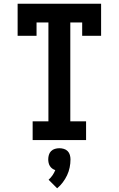

<svg xmlns="http://www.w3.org/2000/svg" viewBox="-20 -755 640 1035"><path d="M156 0V-101H241V-634H177V-562H75V-735H525V-562H423V-634H359V-101H444V0ZM288 260 242 214Q254 203 263 190Q272 177 278 162Q269 159 261.5 153.5Q254 148 249 140Q244 132 242 122.5Q240 113 240 104Q240 92 243.5 80Q247 68 255.5 59.5Q264 51 276 47.5Q288 44 300 44Q312 44 324 47.5Q336 51 344.5 59.5Q353 68 356.5 80Q360 92 360 104Q360 126 355.5 148Q351 170 341.5 190Q332 210 318.5 228Q305 246 288 260Z"/></svg>

Font: Iosevka Curly Slab Extended
Style: Bold
Weight: 700
Width: 7
Monospace: yes
Designer: Belleve Invis
Foundry: Belleve Invis
Version: Version 11.1.0; ttfautohint (v1.8.3)